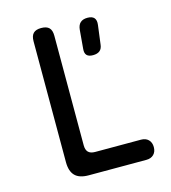

<svg xmlns="http://www.w3.org/2000/svg" viewBox="-110 -830 820 919"><g transform="rotate(-15 300.0 -370.0)"><path d="M216 0Q170 0 148.5 -22Q127 -44 127 -89V-688Q127 -715 139.5 -727.5Q152 -740 178 -740Q205 -740 217.5 -727.5Q230 -715 230 -688V-145Q230 -122 241 -111Q252 -100 275 -100H502Q525 -100 538.5 -86.5Q552 -73 552 -50Q552 -27 538.5 -13.5Q525 0 502 0ZM385 -550Q364 -550 354.5 -560Q345 -570 347 -591L355 -684Q357 -707 369.5 -718.5Q382 -730 405 -730Q428 -730 438 -718.5Q448 -707 445 -684L433 -591Q431 -570 419 -560Q407 -550 385 -550Z"/></g></svg>

Font: Maple Mono Medium
Style: Regular
Weight: 500
Monospace: yes
Designer: subframe7536
Version: Version 7.000